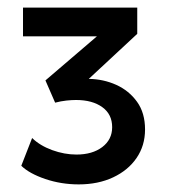

<svg xmlns="http://www.w3.org/2000/svg" viewBox="-20 -836 450 505"><path d="M187 -351Q141 -351 99 -365.2Q57 -379.5 36 -400L64.5 -473Q85 -453 117.2 -441.2Q149.5 -429.5 181 -429.5Q223 -429.5 249 -449.2Q275 -469 275 -501.5Q275 -535.5 249 -554.2Q223 -573 180 -573Q168.5 -573 154.5 -571.5Q140.5 -570 125 -566L99.5 -624.5L235 -740.5H40.5V-816H341V-747L213.5 -628.5Q252 -628 285.8 -612.8Q319.5 -597.5 340.5 -568.2Q361.5 -539 361.5 -495.5Q361.5 -453 339.2 -420.5Q317 -388 277.5 -369.5Q238 -351 187 -351Z"/></svg>

Font: Geologica Cursive Medium
Style: Regular
Weight: 500
Designer: Sindre Bremnes, Frode Helland
Foundry: Monokrom Skriftforlag AS
Version: Version 1.010;gftools[0.9.28]